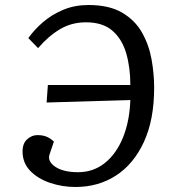

<svg xmlns="http://www.w3.org/2000/svg" viewBox="-20 -735 677 766"><path d="M500 -396Q500 -466 483.5 -522.5Q467 -579 428.5 -612.5Q390 -646 323 -646Q265 -646 218.5 -618Q172 -590 132 -543L93 -583Q117 -617 152 -647Q187 -677 232.5 -696Q278 -715 333 -715Q415 -715 466.5 -685Q518 -655 546 -606Q574 -557 584.5 -499Q595 -441 595 -385Q595 -257 554 -168.5Q513 -80 442.5 -34.5Q372 11 281 11Q228 11 179.5 -5.5Q131 -22 100.5 -53.5Q70 -85 70 -131Q70 -163 88.5 -179.5Q107 -196 129 -196Q152 -196 167.5 -189Q183 -182 195 -170L178 -120Q168 -92 200 -70Q232 -48 292 -48Q352 -48 398 -84.5Q444 -121 470.5 -186Q497 -251 500 -336L166 -326L171 -396Z"/></svg>

Font: Literata 12pt
Style: Italic
Weight: 400
Italic angle: -2°
Designer: Latin by Veronika Burian and Jose Scaglione. Greek by Irene Vlachou. Cyrillic by Vera Evstafieva
Foundry: TypeTogether
Version: Version 3.002